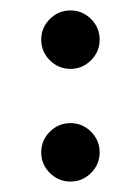

<svg xmlns="http://www.w3.org/2000/svg" viewBox="-20 -348 258 368"><path d="M59 -272Q59 -295 75.5 -311.5Q92 -328 115 -328Q138 -328 154.5 -311.5Q171 -295 171 -272Q171 -249 154.5 -232.5Q138 -216 115 -216Q92 -216 75.5 -232.5Q59 -249 59 -272ZM59 -56Q59 -79 75.5 -95.5Q92 -112 115 -112Q138 -112 154.5 -95.5Q171 -79 171 -56Q171 -33 154.5 -16.5Q138 0 115 0Q92 0 75.5 -16.5Q59 -33 59 -56Z"/></svg>

Font: Fette Mikado
Style: Regular
Weight: 400
Designer: Peter Wiegel
Foundry: Peter Wiegel
Version: Version 1.000